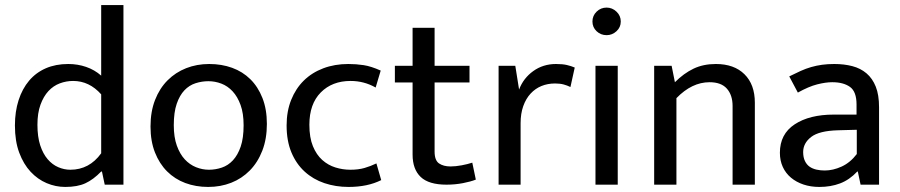

<svg xmlns="http://www.w3.org/2000/svg" viewBox="-20 -730 3556 759"><path d="M380 -710H468V0H394L383 -52H380Q349 -20 317.5 -5.5Q286 9 238 9Q200 9 164.5 -6Q129 -21 101 -51Q73 -81 56 -126.5Q39 -172 39 -234Q39 -289 53.5 -334Q68 -379 95 -411Q122 -443 161 -460Q200 -477 250 -477Q287 -477 320.5 -465.5Q354 -454 380 -431ZM380 -357Q333 -410 269 -410Q242 -410 216.5 -400.5Q191 -391 171.5 -370Q152 -349 140 -316Q128 -283 128 -237Q128 -189 139 -155.5Q150 -122 168.5 -100.5Q187 -79 210.5 -69Q234 -59 258 -59Q333 -59 380 -124Z M1035 -240Q1035 -181 1017 -134.5Q999 -88 967.5 -56Q936 -24 894 -7.5Q852 9 803 9Q754 9 712.5 -6.5Q671 -22 640.5 -52.5Q610 -83 592.5 -127.5Q575 -172 575 -230Q575 -289 593 -335Q611 -381 642.5 -412.5Q674 -444 716 -460.5Q758 -477 807 -477Q856 -477 897.5 -462Q939 -447 969.5 -417Q1000 -387 1017.5 -342.5Q1035 -298 1035 -240ZM943 -235Q943 -282 931 -315Q919 -348 899.5 -369Q880 -390 855 -399.5Q830 -409 804 -409Q778 -409 753 -401Q728 -393 709 -373Q690 -353 678.5 -319.5Q667 -286 667 -235Q667 -188 679 -154.5Q691 -121 710.5 -100Q730 -79 755 -69Q780 -59 806 -59Q832 -59 857 -67.5Q882 -76 901 -96.5Q920 -117 931.5 -150.5Q943 -184 943 -235Z M1365 -59Q1397 -59 1421 -66Q1445 -73 1468 -84L1487 -18Q1433 9 1358 9Q1307 9 1262.5 -6Q1218 -21 1184.5 -51.5Q1151 -82 1132 -127.5Q1113 -173 1113 -234Q1113 -290 1131 -335Q1149 -380 1181 -411.5Q1213 -443 1258 -460Q1303 -477 1357 -477Q1388 -477 1417.5 -472.5Q1447 -468 1485 -451L1465 -384Q1419 -410 1366 -410Q1293 -410 1248 -364.5Q1203 -319 1203 -237Q1203 -186 1217 -152Q1231 -118 1254 -97.5Q1277 -77 1306 -68Q1335 -59 1365 -59Z M1836 -404H1698V-131Q1698 -96 1715.5 -84Q1733 -72 1761 -72Q1781 -72 1805 -76.5Q1829 -81 1847 -87L1861 -20Q1841 -12 1810 -6Q1779 0 1745 0Q1675 0 1643 -30.5Q1611 -61 1611 -119V-404H1541V-470H1611V-620H1698V-470H1836Z M1951 0V-470H2017L2032 -376Q2049 -421 2088 -449Q2127 -477 2178 -477Q2204 -477 2221 -473Q2238 -469 2252 -463L2235 -386Q2223 -392 2208.5 -396Q2194 -400 2174 -400Q2145 -400 2120.5 -390Q2096 -380 2077.5 -360Q2059 -340 2048.5 -310.5Q2038 -281 2038 -243V0Z M2334 0V-470H2422V0ZM2378 -591Q2355 -591 2338.5 -606.5Q2322 -622 2322 -645Q2322 -668 2338.5 -684Q2355 -700 2378 -700Q2400 -700 2417 -684Q2434 -668 2434 -645Q2434 -622 2417 -606.5Q2400 -591 2378 -591Z M2654 0H2566V-470H2635L2648 -405Q2683 -440 2721.5 -458.5Q2760 -477 2810 -477Q2882 -477 2923 -436.5Q2964 -396 2964 -324V0H2876V-311Q2876 -354 2853.5 -379.5Q2831 -405 2785 -405Q2715 -405 2654 -342Z M3100 -428Q3124 -440 3145 -449.5Q3166 -459 3187 -465Q3208 -471 3230 -474Q3252 -477 3278 -477Q3317 -477 3349.5 -468.5Q3382 -460 3405.5 -440Q3429 -420 3442 -387.5Q3455 -355 3455 -306V0H3382L3371 -52H3369Q3338 -19 3301 -5Q3264 9 3219 9Q3185 9 3156.5 -0.5Q3128 -10 3107 -27.5Q3086 -45 3074.5 -70Q3063 -95 3063 -126Q3063 -200 3121.5 -238.5Q3180 -277 3276 -277H3366V-317Q3366 -368 3340 -386.5Q3314 -405 3270 -405Q3244 -405 3210.5 -396.5Q3177 -388 3134 -364ZM3367 -217 3293 -215Q3218 -213 3186.5 -188.5Q3155 -164 3155 -129Q3155 -108 3162 -93.5Q3169 -79 3180.5 -71Q3192 -63 3207.5 -59.5Q3223 -56 3240 -56Q3273 -56 3307 -71.5Q3341 -87 3367 -121Z"/></svg>

Font: Mukta Malar
Style: Regular
Weight: 400
Designer: Aadarsh Rajan, Girish Dalvi, Yashodeep Gholap
Foundry: Ek Type
Version: Version 2.538;PS 1.000;hotconv 16.6.51;makeotf.lib2.5.65220;